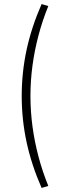

<svg xmlns="http://www.w3.org/2000/svg" viewBox="-20 -736 293 946"><path d="M185 190Q135 76 111 -35.5Q87 -147 87 -263Q87 -379 111 -490.5Q135 -602 185 -716L218 -706Q189 -635 169.5 -561Q150 -487 140 -412.5Q130 -338 130 -263Q130 -188 140 -113.5Q150 -39 169.5 35Q189 109 218 180Z"/></svg>

Font: Nunito Sans 10pt Condensed ExtraLight
Style: Regular
Weight: 250
Width: 3
Designer: Vernon Adams
Foundry: Vernon Adams
Version: Version 3.101;gftools[0.9.27]